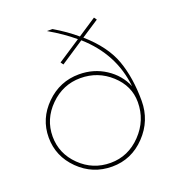

<svg xmlns="http://www.w3.org/2000/svg" viewBox="-134 -835 862 949"><g transform="rotate(-20 296.5 -360.0)"><path d="M461 -713 471 -699 378 -638Q476 -552 509 -459.5Q542 -367 542 -246Q542 -142 469.5 -66Q397 10 295 10Q193 10 120.5 -61.5Q48 -133 48 -232Q48 -331 121 -403Q194 -475 295 -475Q372 -475 433.5 -435Q495 -395 522 -330Q504 -505 364 -629L240 -547L230 -561L350 -640Q296 -686 220 -730H249Q315 -691 364 -649ZM68 -230Q68 -140 134.5 -75Q201 -10 294 -10Q387 -10 454.5 -80.5Q522 -151 522 -247Q522 -332 454.5 -393.5Q387 -455 295 -455Q203 -455 135.5 -388Q68 -321 68 -230Z"/></g></svg>

Font: Raleway
Style: Thin
Weight: 100
Designer: Matt McInerney, Pablo Impallari, Rodrigo Fuenzalida
Foundry: Matt McInerney, Pablo Impallari, Rodrigo Fuenzalida
Version: Version 3.000